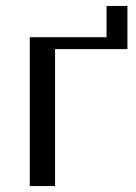

<svg xmlns="http://www.w3.org/2000/svg" viewBox="-20 -625 458 645"><path d="M165 -460H408V-605H338V-500H80V0H165Z"/></svg>

Font: Tenor Sans
Style: Regular
Weight: 400
Designer: Denis Masharov
Foundry: Denis Masharov
Version: Version 1.1